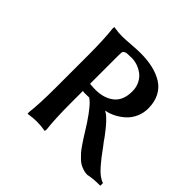

<svg xmlns="http://www.w3.org/2000/svg" viewBox="-159 -835 1028 1028"><g transform="rotate(45 355.5 -320.5)"><path d="M360.8 -651.9Q412.6 -651.9 454.3 -642.3Q496.1 -632.8 529.5 -612.3Q563 -591.8 581.5 -555.9Q600.1 -520 600.1 -471.2Q600.1 -436 586.4 -405.5Q572.8 -375 550 -354Q527.3 -333 500.5 -319.1Q473.6 -305.2 444.8 -299.8Q453.1 -295.4 460.9 -289.6Q468.8 -283.7 477.3 -275.1Q485.8 -266.6 491.5 -261Q497.1 -255.4 506.6 -243.7Q516.1 -231.9 519.8 -227.5Q523.4 -223.1 534.2 -209Q544.9 -194.8 546.9 -191.9Q553.2 -181.2 571.8 -158.2Q595.7 -125.5 607.2 -110.4Q618.7 -95.2 638.9 -71.8Q659.2 -48.3 676.3 -35.6Q693.4 -22.9 710.9 -17.1V2.9Q654.3 2.9 620.1 11.2Q604 11.2 588.6 6.1Q573.2 1 561.3 -5.6Q549.3 -12.2 535.2 -26.1Q521 -40 512.2 -50Q503.4 -60.1 489.7 -80.1Q476.1 -100.1 469.2 -110.6Q462.4 -121.1 448.2 -144Q444.3 -151.4 434.6 -165.5Q424.8 -179.7 420.9 -187Q364.3 -272 334 -289.1Q327.6 -289.1 316.2 -288.6Q304.7 -288.1 298.1 -288.3Q291.5 -288.6 286.1 -290V-202.1Q286.1 -78.1 294.9 -5.9L293 5.9Q258.8 0 228 0Q199.2 0 163.1 5.9L162.1 -5.9Q170.9 -74.2 170.9 -202.1V-442.9Q170.9 -566.9 162.1 -639.2L163.1 -650.9Q198.7 -645 228 -645Q245.1 -645 298.8 -648.9Q337.9 -651.9 360.8 -651.9ZM328.1 -341.8Q393.6 -341.8 434.3 -374.3Q475.1 -406.7 475.1 -476.1Q475.1 -506.8 462.6 -531.7Q450.2 -556.6 430.7 -571Q411.1 -585.4 389.4 -592.8Q367.7 -600.1 346.2 -600.1Q323.2 -600.1 312.5 -599.1Q301.8 -598.1 294.9 -593.5Q288.1 -588.9 287.1 -582.3Q286.1 -575.7 286.1 -561V-344.2Q314 -341.8 328.1 -341.8Z"/></g></svg>

Font: Linear Smooth
Style: Bold
Weight: 700
Designer: Philipp H. Poll, Flanker
Foundry: Philipp H. Poll, reworked by Flanker
Version: Version 1.061 | FøM Fix